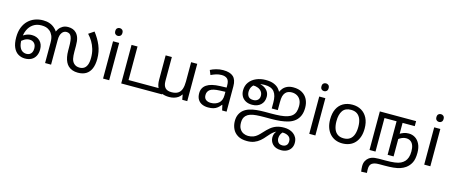

<svg xmlns="http://www.w3.org/2000/svg" viewBox="-56 -1540 6271 2665"><g transform="rotate(15 3079.0 -208.0)"><path d="M249 12Q196 12 152 -14Q108 -40 82.5 -96.5Q57 -153 57 -242Q57 -323 81 -384Q105 -445 147 -485.5Q189 -526 243.5 -546Q298 -566 359 -566Q411 -566 452.5 -551.5Q494 -537 527.5 -507Q561 -477 587 -430L558 -433Q567 -468 588 -498.5Q609 -529 641.5 -547.5Q674 -566 719 -566Q756 -566 785.5 -555Q815 -544 837 -521Q863 -494 876 -452.5Q889 -411 889 -343V-255Q889 -200 897 -160.5Q905 -121 930 -95Q945 -79 966 -70.5Q987 -62 1015 -62Q1049 -62 1076 -78Q1103 -94 1119 -132Q1135 -170 1135 -237Q1135 -303 1118.5 -359Q1102 -415 1074 -461.5Q1046 -508 1009 -547L1087 -600Q1149 -521 1185.5 -434Q1222 -347 1222 -244Q1222 -159 1197.5 -102Q1173 -45 1126 -16.5Q1079 12 1009 12Q966 12 930.5 -0.5Q895 -13 869 -38Q848 -58 833 -88.5Q818 -119 810 -159.5Q802 -200 802 -250V-288Q802 -353 797.5 -390Q793 -427 783 -449Q773 -473 755 -483.5Q737 -494 714 -494Q693 -494 677.5 -485Q662 -476 652 -463Q637 -444 630 -417.5Q623 -391 623 -351V0H537V-293Q537 -356 520 -393.5Q503 -431 477 -453Q449 -476 420.5 -484Q392 -492 355 -492Q286 -492 237 -458.5Q188 -425 162 -366.5Q136 -308 136 -232Q136 -168 151.5 -129Q167 -90 193.5 -73Q220 -56 253 -56Q279 -56 298.5 -67.5Q318 -79 329 -101Q340 -123 340 -155Q340 -205 314 -231.5Q288 -258 247 -258Q207 -258 172 -237Q137 -216 108 -184L93 -248Q123 -283 167.5 -305.5Q212 -328 261 -328Q333 -328 377.5 -284Q422 -240 422 -165Q422 -110 401 -70Q380 -30 341.5 -9Q303 12 249 12Z M1458 -536V0H1370V-536ZM1415 -737Q1435 -737 1450.5 -723.5Q1466 -710 1466 -681Q1466 -653 1450.5 -639Q1435 -625 1415 -625Q1393 -625 1378 -639Q1363 -653 1363 -681Q1363 -710 1378 -723.5Q1393 -737 1415 -737Z M1631 0V-554H1717V-72H2219V0Z M2580 -536V0H2508L2495 -71H2491Q2474 -43 2447 -25Q2420 -7 2388 1.5Q2356 10 2321 10Q2257 10 2213.5 -10.5Q2170 -31 2148 -74Q2126 -117 2126 -185V-536H2215V-191Q2215 -127 2244 -95Q2273 -63 2334 -63Q2394 -63 2428.5 -85.5Q2463 -108 2477.5 -151.5Q2492 -195 2492 -257V-536Z M2953 -545Q3051 -545 3098 -502Q3145 -459 3145 -365V0H3081L3064 -76H3060Q3037 -47 3012.5 -27.5Q2988 -8 2956.5 1Q2925 10 2880 10Q2832 10 2793.5 -7Q2755 -24 2733 -59.5Q2711 -95 2711 -149Q2711 -229 2774 -272.5Q2837 -316 2968 -320L3059 -323V-355Q3059 -422 3030 -448Q3001 -474 2948 -474Q2906 -474 2868 -461.5Q2830 -449 2797 -433L2770 -499Q2805 -518 2853 -531.5Q2901 -545 2953 -545ZM2979 -259Q2879 -255 2840.5 -227Q2802 -199 2802 -148Q2802 -103 2829.5 -82Q2857 -61 2900 -61Q2968 -61 3013 -98.5Q3058 -136 3058 -214V-262Z M3557 -566Q3630 -566 3675.5 -547Q3721 -528 3746.5 -499Q3772 -470 3785 -439L3767 -430Q3782 -473 3807.5 -503.5Q3833 -534 3870 -550Q3907 -566 3955 -566Q4030 -566 4081 -536.5Q4132 -507 4158.5 -455Q4185 -403 4185 -335Q4185 -268 4165 -221Q4145 -174 4109 -143Q4071 -110 4017.5 -93Q3964 -76 3900.5 -69.5Q3837 -63 3768 -63H3674Q3608 -63 3557.5 -59Q3507 -55 3471.5 -43Q3436 -31 3413 -8Q3394 11 3385.5 36Q3377 61 3377 93Q3377 151 3399 185Q3421 219 3453.5 233.5Q3486 248 3518 248Q3562 248 3594 235.5Q3626 223 3652 200Q3678 177 3704 148Q3746 101 3784 70Q3822 39 3867.5 23Q3913 7 3977 7Q4013 7 4047.5 16.5Q4082 26 4110 46.5Q4138 67 4155 98.5Q4172 130 4172 174Q4172 218 4151.5 251.5Q4131 285 4095 303Q4059 321 4013 321Q3970 321 3939.5 309Q3909 297 3889.5 276.5Q3870 256 3860.5 231Q3851 206 3851 181Q3851 134 3874 102Q3897 70 3931 41L3998 55Q3964 80 3948.5 108Q3933 136 3933 168Q3933 202 3951.5 227Q3970 252 4015 252Q4033 252 4050.5 244.5Q4068 237 4079.5 220Q4091 203 4091 173Q4091 143 4079 124.5Q4067 106 4047 95.5Q4027 85 4004 81Q3981 77 3959 77Q3944 77 3929.5 78.5Q3915 80 3901 83Q3878 90 3856.5 104.5Q3835 119 3815 139.5Q3795 160 3775 184Q3742 225 3705.5 256Q3669 287 3625 304Q3581 321 3523 321Q3441 321 3389 289.5Q3337 258 3313 206Q3289 154 3289 95Q3289 40 3307.5 0.5Q3326 -39 3357 -65Q3392 -94 3439 -109Q3486 -124 3542 -129.5Q3598 -135 3658 -135H3747Q3823 -135 3881 -140Q3939 -145 3981 -158.5Q4023 -172 4049 -196Q4074 -219 4085.5 -253Q4097 -287 4097 -334Q4097 -387 4078 -422Q4059 -457 4026 -475Q3993 -493 3952 -493Q3923 -493 3900.5 -484.5Q3878 -476 3861 -457Q3842 -434 3834 -403.5Q3826 -373 3826 -319V-205H3739V-293Q3739 -341 3729.5 -379Q3720 -417 3699.5 -443Q3679 -469 3645 -482.5Q3611 -496 3563 -496Q3532 -496 3515 -493.5Q3498 -491 3478 -484L3443 -470Q3416 -456 3399.5 -436.5Q3383 -417 3375.5 -394.5Q3368 -372 3368 -348Q3368 -305 3389.5 -278.5Q3411 -252 3460 -252Q3499 -252 3523.5 -274Q3548 -296 3548 -335Q3548 -370 3529.5 -395.5Q3511 -421 3478.5 -434.5Q3446 -448 3404 -448L3468 -494Q3514 -490 3550.5 -470.5Q3587 -451 3608.5 -418.5Q3630 -386 3630 -342Q3630 -270 3583.5 -227Q3537 -184 3461 -184Q3405 -184 3366.5 -205.5Q3328 -227 3308.5 -263.5Q3289 -300 3289 -345Q3289 -415 3326 -464.5Q3363 -514 3424.5 -540Q3486 -566 3557 -566Z M4421 -536V0H4333V-536ZM4378 -737Q4398 -737 4413.5 -723.5Q4429 -710 4429 -681Q4429 -653 4413.5 -639Q4398 -625 4378 -625Q4356 -625 4341 -639Q4326 -653 4326 -681Q4326 -710 4341 -723.5Q4356 -737 4378 -737Z M5057 -269Q5057 -202 5039.5 -150.5Q5022 -99 4989.5 -63Q4957 -27 4910.5 -8.5Q4864 10 4807 10Q4754 10 4709 -8.5Q4664 -27 4631 -63Q4598 -99 4579.5 -150.5Q4561 -202 4561 -269Q4561 -358 4591 -419.5Q4621 -481 4677 -513.5Q4733 -546 4810 -546Q4883 -546 4938.5 -513.5Q4994 -481 5025.5 -419.5Q5057 -358 5057 -269ZM4652 -269Q4652 -206 4668.5 -159.5Q4685 -113 4720 -88Q4755 -63 4809 -63Q4863 -63 4898 -88Q4933 -113 4949.5 -159.5Q4966 -206 4966 -269Q4966 -333 4949 -378Q4932 -423 4897.5 -447.5Q4863 -472 4808 -472Q4726 -472 4689 -418Q4652 -364 4652 -269Z M5668 -362Q5719 -362 5760.5 -336Q5802 -310 5827 -259Q5852 -208 5852 -134Q5852 -44 5826 8Q5800 60 5753 94Q5721 117 5679.5 131Q5638 145 5584 150.5Q5530 156 5458 156H5383Q5341 156 5318 162Q5295 168 5278 179Q5262 190 5253 210Q5244 230 5244 263Q5244 278 5245 291.5Q5246 305 5247 317L5165 321Q5162 303 5160 281.5Q5158 260 5158 243Q5158 199 5174 168.5Q5190 138 5215 119Q5233 106 5252.5 98.5Q5272 91 5297.5 87.5Q5323 84 5356 84H5449Q5531 84 5582.5 77Q5634 70 5666 54.5Q5698 39 5721 14Q5741 -8 5753.5 -43.5Q5766 -79 5766 -131Q5766 -183 5752.5 -218Q5739 -253 5712.5 -271Q5686 -289 5647 -289Q5619 -289 5590.5 -276.5Q5562 -264 5541 -247L5538 -322Q5564 -338 5596 -350Q5628 -362 5668 -362ZM5199 0V-554H5720V-482H5545V0H5459V-482H5285V0Z M6073 -536V0H5985V-536ZM6030 -737Q6050 -737 6065.5 -723.5Q6081 -710 6081 -681Q6081 -653 6065.5 -639Q6050 -625 6030 -625Q6008 -625 5993 -639Q5978 -653 5978 -681Q5978 -710 5993 -723.5Q6008 -737 6030 -737Z"/></g></svg>

Font: ltamil25
Style: Book
Weight: 400
Designer: Jelle Bosma - Monotype Design Team
Foundry: Monotype Imaging Inc.
Version: Version 2.003